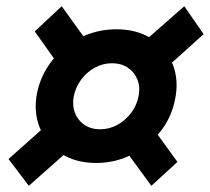

<svg xmlns="http://www.w3.org/2000/svg" viewBox="-20 -646 672 615"><path d="M288.1 -124Q221.2 -124 174.6 -155Q127.9 -186 107.4 -236.8Q86.9 -287.6 98.6 -347.7Q110.4 -405.3 146.7 -451.7Q183.1 -498 236.8 -525.1Q290.5 -552.2 352.5 -552.2Q419.4 -552.2 466.1 -521.7Q512.7 -491.2 533.2 -439.9Q553.7 -388.7 540.5 -326.2Q528.3 -266.6 491 -221.2Q453.6 -175.8 400.6 -149.9Q347.7 -124 288.1 -124ZM72.3 -50.8 7.3 -136.7 121.1 -237.8 195.8 -160.2ZM464.8 -50.8 384.8 -160.2 475.1 -228.5 548.3 -127.4ZM300.3 -231.9Q330.6 -231.9 356.4 -246.3Q382.3 -260.7 400.4 -284.9Q418.5 -309.1 423.8 -337.9Q429.7 -367.7 419.9 -391.6Q410.2 -415.5 389.2 -429.4Q368.2 -443.4 338.9 -443.4Q309.6 -443.4 283.9 -429.4Q258.3 -415.5 240.5 -391.6Q222.7 -367.7 216.3 -337.9Q210.9 -308.1 220.2 -284.2Q229.5 -260.3 250.5 -246.1Q271.5 -231.9 300.3 -231.9ZM163.1 -444.3 91.3 -545.4 177.7 -626 256.3 -517.1ZM520 -435.5 446.3 -517.1 570.3 -626 632.3 -536.6Z"/></svg>

Font: Reddit Sans ExtraBold
Style: Italic
Weight: 800
Italic angle: -11.25°
Designer: Stephen Hutchings
Version: Version 1.013